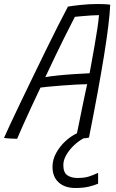

<svg xmlns="http://www.w3.org/2000/svg" viewBox="-48 -685 578 958"><path d="M37.5 7.5Q22 7.5 2 6.2Q-18 5 -28 3Q-18 -20 3.5 -66Q25 -112 54 -172.5Q83 -233 115.5 -300Q148 -367 180.2 -433Q212.5 -499 241.2 -555.8Q270 -612.5 291 -652Q309 -655.5 352.8 -660.2Q396.5 -665 440.5 -665Q455.5 -665 472 -664.2Q488.5 -663.5 502 -661.5Q498 -574 471 -407Q444 -240 396 1.5Q384.5 4 368.5 5.5Q344 18.5 321 40.2Q298 62 283 87.8Q268 113.5 268 138.5Q268 175.5 287.5 189.2Q307 203 339 203Q372 203 394 196.2Q416 189.5 441.5 177.5V231.5Q422 240 394.5 246.5Q367 253 328 253Q275.5 253 244.8 225.2Q214 197.5 214 147Q214 112 231.8 79.2Q249.5 46.5 277.2 20.5Q305 -5.5 336 -20Q341.5 -45.5 348.5 -80.8Q355.5 -116 363 -152.5Q370.5 -189 377 -219.2Q383.5 -249.5 387 -265Q367 -265 331.5 -263Q296 -261 257.8 -258Q219.5 -255 190.5 -252.2Q161.5 -249.5 154 -248Q130.5 -199 107.8 -149.8Q85 -100.5 66.5 -59.2Q48 -18 37.5 7.5ZM178 -300Q202 -304.5 241 -308.5Q280 -312.5 322.2 -315.2Q364.5 -318 399 -319.5Q402.5 -338 409.2 -375.2Q416 -412.5 423.8 -457Q431.5 -501.5 437.8 -542.5Q444 -583.5 446 -609.5Q432.5 -609.5 407.5 -608Q382.5 -606.5 359 -604.2Q335.5 -602 325.5 -601Q313 -578 273 -497.5Q233 -417 178 -300Z"/></svg>

Font: Grandstander ExtraLight
Style: Italic
Weight: 200
Italic angle: -15°
Designer: Tyler Finck
Foundry: Etcetera Type Co
Version: Version 1.200; ttfautohint (v1.8.3)